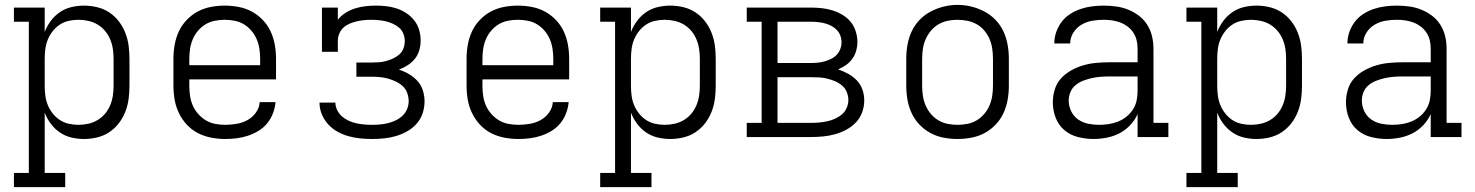

<svg xmlns="http://www.w3.org/2000/svg" viewBox="-20 -561 6040 786"><path d="M37 205V147H98V-472H37V-530H163V-430Q172 -454 188 -475.5Q204 -497 225.5 -511.5Q247 -526 272.5 -532Q298 -538 324 -538Q351 -538 378 -531.5Q405 -525 427.5 -510Q450 -495 466.5 -473.5Q483 -452 493 -426.5Q503 -401 506.5 -374Q510 -347 510 -320V-210Q510 -183 506.5 -156Q503 -129 493 -103.5Q483 -78 466.5 -56.5Q450 -35 427.5 -20Q405 -5 378 1.5Q351 8 324 8Q298 8 272.5 2Q247 -4 225.5 -18.5Q204 -33 188 -54.5Q172 -76 163 -100V147H247V205ZM301 -50Q321 -50 341.5 -54.5Q362 -59 379.5 -69.5Q397 -80 410 -95.5Q423 -111 431 -130Q439 -149 442 -169.5Q445 -190 445 -210V-320Q445 -340 442 -360.5Q439 -381 431 -400Q423 -419 410 -434.5Q397 -450 379.5 -460.5Q362 -471 341.5 -475.5Q321 -480 301 -480Q281 -480 261 -475.5Q241 -471 224.5 -460Q208 -449 195.5 -433Q183 -417 175.5 -398.5Q168 -380 165.5 -360Q163 -340 163 -320V-210Q163 -190 165.5 -170Q168 -150 175.5 -131.5Q183 -113 195.5 -97Q208 -81 224.5 -70Q241 -59 261 -54.5Q281 -50 301 -50Z M902 8Q873 8 844.5 2.5Q816 -3 790.5 -16Q765 -29 745 -50.5Q725 -72 712.5 -98Q700 -124 695 -152.5Q690 -181 690 -210V-320Q690 -349 695 -377.5Q700 -406 712 -432Q724 -458 744 -479Q764 -500 789 -513.5Q814 -527 842.5 -532.5Q871 -538 900 -538Q929 -538 957.5 -532.5Q986 -527 1011 -513.5Q1036 -500 1056 -479Q1076 -458 1088 -432Q1100 -406 1105 -377.5Q1110 -349 1110 -320V-236H755V-210Q755 -189 758 -168.5Q761 -148 769 -129.5Q777 -111 791 -95Q805 -79 822.5 -68.5Q840 -58 860.5 -54Q881 -50 902 -50Q925 -50 948.5 -54Q972 -58 992.5 -69Q1013 -80 1027.5 -100Q1042 -120 1043 -143H1108Q1106 -120 1097.5 -97.5Q1089 -75 1074 -56.5Q1059 -38 1038.5 -25.5Q1018 -13 995.5 -5.5Q973 2 949.5 5Q926 8 902 8ZM755 -294H1045V-320Q1045 -340 1042 -360.5Q1039 -381 1031 -400Q1023 -419 1009.5 -435Q996 -451 978.5 -461.5Q961 -472 940.5 -476Q920 -480 900 -480Q880 -480 859.5 -476Q839 -472 821.5 -461.5Q804 -451 790.5 -435Q777 -419 769 -400Q761 -381 758 -360.5Q755 -340 755 -320Z M1503 8Q1478 8 1454 5.5Q1430 3 1406.5 -3.5Q1383 -10 1361.5 -22Q1340 -34 1323.5 -52Q1307 -70 1297.5 -93Q1288 -116 1288 -140Q1288 -140 1288 -140.5Q1288 -141 1288 -141H1353Q1353 -141 1353 -141Q1353 -141 1353 -141Q1353 -125 1360.5 -110Q1368 -95 1380 -84.5Q1392 -74 1407 -67Q1422 -60 1438 -56.5Q1454 -53 1470 -51.5Q1486 -50 1503 -50Q1519 -50 1536 -51.5Q1553 -53 1569 -57Q1585 -61 1600.5 -68.5Q1616 -76 1628 -87.5Q1640 -99 1646.5 -114.5Q1653 -130 1653 -147Q1653 -164 1647 -180.5Q1641 -197 1628.5 -208.5Q1616 -220 1600 -227.5Q1584 -235 1567.5 -239.5Q1551 -244 1534 -245.5Q1517 -247 1500 -247H1439V-305H1500Q1515 -305 1530.5 -306Q1546 -307 1560.5 -311Q1575 -315 1589 -321.5Q1603 -328 1614.5 -338Q1626 -348 1631.5 -362.5Q1637 -377 1637 -393Q1637 -408 1631.5 -422.5Q1626 -437 1614.5 -447Q1603 -457 1589 -463.5Q1575 -470 1560.5 -473.5Q1546 -477 1530.5 -478.5Q1515 -480 1500 -480Q1485 -480 1470 -478.5Q1455 -477 1440 -473.5Q1425 -470 1411 -464Q1397 -458 1386 -448Q1375 -438 1369 -423.5Q1363 -409 1363 -394V-349H1298V-530H1363V-480Q1376 -497 1394.5 -508.5Q1413 -520 1433.5 -526.5Q1454 -533 1475.5 -535.5Q1497 -538 1519 -538Q1541 -538 1562.5 -535.5Q1584 -533 1605 -526Q1626 -519 1644.5 -506.5Q1663 -494 1676.5 -476.5Q1690 -459 1696 -438Q1702 -417 1702 -395Q1702 -375 1696.5 -355.5Q1691 -336 1678.5 -320.5Q1666 -305 1649 -294Q1632 -283 1613 -276Q1635 -269 1654.5 -257.5Q1674 -246 1689 -229.5Q1704 -213 1711 -191Q1718 -169 1718 -146Q1718 -121 1710 -97Q1702 -73 1685.5 -54.5Q1669 -36 1647 -23.5Q1625 -11 1601 -4Q1577 3 1552.5 5.5Q1528 8 1503 8Z M2102 8Q2073 8 2044.5 2.5Q2016 -3 1990.5 -16Q1965 -29 1945 -50.5Q1925 -72 1912.5 -98Q1900 -124 1895 -152.5Q1890 -181 1890 -210V-320Q1890 -349 1895 -377.5Q1900 -406 1912 -432Q1924 -458 1944 -479Q1964 -500 1989 -513.5Q2014 -527 2042.5 -532.5Q2071 -538 2100 -538Q2129 -538 2157.5 -532.5Q2186 -527 2211 -513.5Q2236 -500 2256 -479Q2276 -458 2288 -432Q2300 -406 2305 -377.5Q2310 -349 2310 -320V-236H1955V-210Q1955 -189 1958 -168.5Q1961 -148 1969 -129.5Q1977 -111 1991 -95Q2005 -79 2022.5 -68.5Q2040 -58 2060.5 -54Q2081 -50 2102 -50Q2125 -50 2148.5 -54Q2172 -58 2192.5 -69Q2213 -80 2227.5 -100Q2242 -120 2243 -143H2308Q2306 -120 2297.5 -97.5Q2289 -75 2274 -56.5Q2259 -38 2238.5 -25.5Q2218 -13 2195.5 -5.5Q2173 2 2149.5 5Q2126 8 2102 8ZM1955 -294H2245V-320Q2245 -340 2242 -360.5Q2239 -381 2231 -400Q2223 -419 2209.5 -435Q2196 -451 2178.5 -461.5Q2161 -472 2140.5 -476Q2120 -480 2100 -480Q2080 -480 2059.5 -476Q2039 -472 2021.5 -461.5Q2004 -451 1990.5 -435Q1977 -419 1969 -400Q1961 -381 1958 -360.5Q1955 -340 1955 -320Z M2437 205V147H2498V-472H2437V-530H2563V-430Q2572 -454 2588 -475.5Q2604 -497 2625.5 -511.5Q2647 -526 2672.5 -532Q2698 -538 2724 -538Q2751 -538 2778 -531.5Q2805 -525 2827.5 -510Q2850 -495 2866.5 -473.5Q2883 -452 2893 -426.5Q2903 -401 2906.5 -374Q2910 -347 2910 -320V-210Q2910 -183 2906.5 -156Q2903 -129 2893 -103.5Q2883 -78 2866.5 -56.5Q2850 -35 2827.5 -20Q2805 -5 2778 1.5Q2751 8 2724 8Q2698 8 2672.5 2Q2647 -4 2625.5 -18.5Q2604 -33 2588 -54.5Q2572 -76 2563 -100V147H2647V205ZM2701 -50Q2721 -50 2741.5 -54.5Q2762 -59 2779.5 -69.5Q2797 -80 2810 -95.5Q2823 -111 2831 -130Q2839 -149 2842 -169.5Q2845 -190 2845 -210V-320Q2845 -340 2842 -360.5Q2839 -381 2831 -400Q2823 -419 2810 -434.5Q2797 -450 2779.5 -460.5Q2762 -471 2741.5 -475.5Q2721 -480 2701 -480Q2681 -480 2661 -475.5Q2641 -471 2624.5 -460Q2608 -449 2595.5 -433Q2583 -417 2575.5 -398.5Q2568 -380 2565.5 -360Q2563 -340 2563 -320V-210Q2563 -190 2565.5 -170Q2568 -150 2575.5 -131.5Q2583 -113 2595.5 -97Q2608 -81 2624.5 -70Q2641 -59 2661 -54.5Q2681 -50 2701 -50Z M3037 0V-58H3098V-472H3037V-530H3300Q3322 -530 3344.5 -527.5Q3367 -525 3388 -518.5Q3409 -512 3428.5 -500.5Q3448 -489 3462 -472Q3476 -455 3483 -433Q3490 -411 3490 -389Q3490 -371 3485 -353Q3480 -335 3469 -320Q3458 -305 3443 -294.5Q3428 -284 3411 -277Q3432 -270 3452 -259Q3472 -248 3487.5 -232Q3503 -216 3510.5 -194.5Q3518 -173 3518 -150Q3518 -125 3509.5 -101.5Q3501 -78 3484 -60Q3467 -42 3444.5 -30Q3422 -18 3398.5 -11.5Q3375 -5 3350 -2.5Q3325 0 3300 0ZM3163 -303H3300Q3314 -303 3328.5 -304.5Q3343 -306 3356.5 -310Q3370 -314 3382.5 -320Q3395 -326 3405 -336.5Q3415 -347 3420 -360.5Q3425 -374 3425 -388Q3425 -402 3420 -415.5Q3415 -429 3405 -439Q3395 -449 3382.5 -455.5Q3370 -462 3356.5 -465.5Q3343 -469 3328.5 -470.5Q3314 -472 3300 -472H3163ZM3300 -58Q3317 -58 3333.5 -59.5Q3350 -61 3366.5 -64.5Q3383 -68 3398.5 -75Q3414 -82 3426.5 -92.5Q3439 -103 3446 -119Q3453 -135 3453 -151Q3453 -168 3446.5 -184Q3440 -200 3427 -211Q3414 -222 3398.5 -228.5Q3383 -235 3367 -239Q3351 -243 3334 -244Q3317 -245 3300 -245H3163V-58Z M3900 8Q3871 8 3842.5 2.5Q3814 -3 3789 -16.5Q3764 -30 3744 -51Q3724 -72 3712 -98Q3700 -124 3695 -152.5Q3690 -181 3690 -210V-320Q3690 -349 3695 -377.5Q3700 -406 3712 -432Q3724 -458 3744 -479Q3764 -500 3789.5 -513.5Q3815 -527 3843 -534Q3871 -541 3900 -541Q3929 -541 3957 -534Q3985 -527 4010.5 -513.5Q4036 -500 4056 -479Q4076 -458 4088 -432Q4100 -406 4105 -377.5Q4110 -349 4110 -320V-210Q4110 -181 4105 -152.5Q4100 -124 4088 -98Q4076 -72 4056 -51Q4036 -30 4011 -16.5Q3986 -3 3957.5 2.5Q3929 8 3900 8ZM3900 -50Q3920 -50 3940.5 -54Q3961 -58 3978.5 -68.5Q3996 -79 4009.5 -95Q4023 -111 4031 -130Q4039 -149 4042 -169.5Q4045 -190 4045 -210V-320Q4045 -341 4042 -361.5Q4039 -382 4031 -401Q4023 -420 4009.5 -436Q3996 -452 3978 -462Q3960 -472 3939.5 -476Q3919 -480 3898 -480Q3878 -480 3858 -475.5Q3838 -471 3820.5 -460.5Q3803 -450 3790 -434Q3777 -418 3769 -399.5Q3761 -381 3758 -360.5Q3755 -340 3755 -320V-210Q3755 -190 3758 -169.5Q3761 -149 3769 -130Q3777 -111 3790.5 -95Q3804 -79 3821.5 -68.5Q3839 -58 3859.5 -54Q3880 -50 3900 -50Z M4456 8Q4425 8 4393 0Q4361 -8 4337 -28.5Q4313 -49 4301.5 -79.5Q4290 -110 4290 -142Q4290 -169 4298 -195Q4306 -221 4324 -240.5Q4342 -260 4365.5 -273Q4389 -286 4414.5 -293.5Q4440 -301 4467 -303.5Q4494 -306 4520 -306H4637V-362Q4637 -380 4633 -396.5Q4629 -413 4619.5 -427.5Q4610 -442 4596 -452.5Q4582 -463 4566 -469Q4550 -475 4533 -477.5Q4516 -480 4498 -480Q4475 -480 4451.5 -476Q4428 -472 4407.5 -460Q4387 -448 4374 -427.5Q4361 -407 4361 -383H4296Q4296 -407 4304 -430Q4312 -453 4326.5 -472Q4341 -491 4361.5 -504Q4382 -517 4404.5 -524.5Q4427 -532 4451 -535Q4475 -538 4498 -538Q4524 -538 4549.5 -534.5Q4575 -531 4598.5 -521.5Q4622 -512 4642.5 -496.5Q4663 -481 4676.5 -459.5Q4690 -438 4696 -413Q4702 -388 4702 -362V-58H4763V0H4637V-94Q4626 -69 4606.5 -48.5Q4587 -28 4563 -15.5Q4539 -3 4511.5 2.5Q4484 8 4456 8ZM4479 -50Q4499 -50 4519 -53Q4539 -56 4557.5 -63.5Q4576 -71 4591.5 -83.5Q4607 -96 4618 -113Q4629 -130 4633 -149.5Q4637 -169 4637 -189V-248H4520Q4502 -248 4484 -246.5Q4466 -245 4448.5 -241Q4431 -237 4414 -230.5Q4397 -224 4383 -212.5Q4369 -201 4362 -184Q4355 -167 4355 -149Q4355 -127 4365 -106Q4375 -85 4393.5 -72Q4412 -59 4434.5 -54.5Q4457 -50 4479 -50Z M4837 205V147H4898V-472H4837V-530H4963V-430Q4972 -454 4988 -475.5Q5004 -497 5025.5 -511.5Q5047 -526 5072.5 -532Q5098 -538 5124 -538Q5151 -538 5178 -531.5Q5205 -525 5227.5 -510Q5250 -495 5266.5 -473.5Q5283 -452 5293 -426.5Q5303 -401 5306.5 -374Q5310 -347 5310 -320V-210Q5310 -183 5306.5 -156Q5303 -129 5293 -103.5Q5283 -78 5266.5 -56.5Q5250 -35 5227.5 -20Q5205 -5 5178 1.5Q5151 8 5124 8Q5098 8 5072.5 2Q5047 -4 5025.5 -18.5Q5004 -33 4988 -54.5Q4972 -76 4963 -100V147H5047V205ZM5101 -50Q5121 -50 5141.5 -54.5Q5162 -59 5179.5 -69.5Q5197 -80 5210 -95.5Q5223 -111 5231 -130Q5239 -149 5242 -169.5Q5245 -190 5245 -210V-320Q5245 -340 5242 -360.5Q5239 -381 5231 -400Q5223 -419 5210 -434.5Q5197 -450 5179.5 -460.5Q5162 -471 5141.5 -475.5Q5121 -480 5101 -480Q5081 -480 5061 -475.5Q5041 -471 5024.5 -460Q5008 -449 4995.5 -433Q4983 -417 4975.5 -398.5Q4968 -380 4965.5 -360Q4963 -340 4963 -320V-210Q4963 -190 4965.5 -170Q4968 -150 4975.5 -131.5Q4983 -113 4995.5 -97Q5008 -81 5024.5 -70Q5041 -59 5061 -54.5Q5081 -50 5101 -50Z M5656 8Q5625 8 5593 0Q5561 -8 5537 -28.5Q5513 -49 5501.5 -79.5Q5490 -110 5490 -142Q5490 -169 5498 -195Q5506 -221 5524 -240.5Q5542 -260 5565.5 -273Q5589 -286 5614.5 -293.5Q5640 -301 5667 -303.5Q5694 -306 5720 -306H5837V-362Q5837 -380 5833 -396.5Q5829 -413 5819.5 -427.5Q5810 -442 5796 -452.5Q5782 -463 5766 -469Q5750 -475 5733 -477.5Q5716 -480 5698 -480Q5675 -480 5651.5 -476Q5628 -472 5607.5 -460Q5587 -448 5574 -427.5Q5561 -407 5561 -383H5496Q5496 -407 5504 -430Q5512 -453 5526.5 -472Q5541 -491 5561.5 -504Q5582 -517 5604.5 -524.5Q5627 -532 5651 -535Q5675 -538 5698 -538Q5724 -538 5749.5 -534.5Q5775 -531 5798.5 -521.5Q5822 -512 5842.5 -496.5Q5863 -481 5876.5 -459.5Q5890 -438 5896 -413Q5902 -388 5902 -362V-58H5963V0H5837V-94Q5826 -69 5806.5 -48.5Q5787 -28 5763 -15.5Q5739 -3 5711.5 2.5Q5684 8 5656 8ZM5679 -50Q5699 -50 5719 -53Q5739 -56 5757.5 -63.5Q5776 -71 5791.5 -83.5Q5807 -96 5818 -113Q5829 -130 5833 -149.5Q5837 -169 5837 -189V-248H5720Q5702 -248 5684 -246.5Q5666 -245 5648.5 -241Q5631 -237 5614 -230.5Q5597 -224 5583 -212.5Q5569 -201 5562 -184Q5555 -167 5555 -149Q5555 -127 5565 -106Q5575 -85 5593.5 -72Q5612 -59 5634.5 -54.5Q5657 -50 5679 -50Z"/></svg>

Font: Iosevka Curly Slab LtEx
Style: Regular
Weight: 300
Width: 7
Monospace: yes
Designer: Belleve Invis
Foundry: Belleve Invis
Version: Version 11.1.0; ttfautohint (v1.8.3)